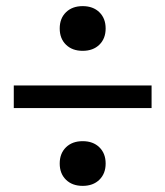

<svg xmlns="http://www.w3.org/2000/svg" viewBox="-20 -606 540 627"><path d="M250 1Q216 1 195.5 -19Q175 -39 175 -72Q175 -105 195.5 -125Q216 -145 250 -145Q284 -145 304.5 -125Q325 -105 325 -72Q325 -39 304.5 -19Q284 1 250 1ZM250 -440Q216 -440 195.5 -460Q175 -480 175 -513Q175 -546 195.5 -566Q216 -586 250 -586Q284 -586 304.5 -566Q325 -546 325 -513Q325 -480 304.5 -460Q284 -440 250 -440ZM25 -253V-327H475V-253Z"/></svg>

Font: M PLUS 1 Code
Style: Regular
Weight: 400
Designer: Coji Morishita
Foundry: UNDERFOREST DESIGN
Version: Version 1.005